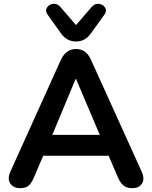

<svg xmlns="http://www.w3.org/2000/svg" viewBox="-20 -967 787 995"><path d="M374 -752Q326 -752 296 -794L227 -891Q216 -906 220 -919.5Q224 -933 236 -940.5Q248 -948 263.5 -947Q279 -946 292 -932L374 -837L456 -932Q469 -946 484.5 -947Q500 -948 512 -940.5Q524 -933 528 -919.5Q532 -906 521 -891L451 -794Q422 -752 374 -752ZM85 8Q49 8 33 -16.5Q17 -41 34 -78L295 -656Q309 -686 329 -699.5Q349 -713 374 -713Q400 -713 419.5 -699.5Q439 -686 452 -656L714 -78Q731 -40 716 -16Q701 8 666 8Q636 8 619.5 -6Q603 -20 590 -50L543 -160H204L157 -50Q144 -19 129 -5.5Q114 8 85 8ZM372 -558 251 -268H497L374 -558Z"/></svg>

Font: Chiron GoRound TC SB
Style: Regular
Weight: 500
Designer: Ryoko NISHIZUKA 西塚涼子 (kana, bopomofo & ideographs); Paul D. Hunt (Latin, Greek & Cyrillic); Sandoll Communications 산돌커뮤니
Foundry: Adobe
Version: Version 1.000;hotconv 1.1.1;makeotfexe 2.6.0